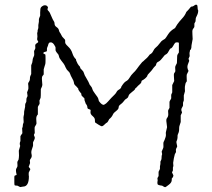

<svg xmlns="http://www.w3.org/2000/svg" viewBox="-20 -794 902 817"><path d="M74.2 -249Q77.1 -252 77.1 -259.8Q77.1 -267.6 80.1 -271Q81.1 -274.9 80.1 -285.6Q79.1 -296.4 81.1 -302.2Q83 -308.1 82.5 -313.5Q82 -318.4 84.5 -328.1Q86.9 -337.9 86.9 -339.8V-346.2Q86.9 -353 89.8 -356.4Q92.8 -359.9 92.3 -367.2Q91.8 -374.5 94.2 -378.9Q97.2 -383.8 97.2 -386.2L95.2 -400.9Q95.2 -402.3 98.6 -409.7Q102.1 -417 100.6 -428.2Q99.1 -439 100.1 -440.9Q101.1 -442.9 103.5 -446.3Q107.9 -452.6 107.4 -459.5Q106.9 -466.3 109.4 -471.2Q111.8 -476.1 112.8 -479V-516.1L117.2 -527.8Q118.2 -530.3 118.7 -537.1Q119.1 -543.9 121.1 -547.9L125 -557.1Q126 -559.1 125.5 -566.4Q125 -573.7 125 -576.7L129.9 -586.9Q130.9 -589.8 129.9 -597.7Q128.9 -605.5 135.7 -609.4Q142.1 -613.3 142.6 -615.2Q143.1 -617.2 140.6 -620.6Q138.2 -624 138.2 -626V-629.4L139.2 -638.7L138.2 -652.8L140.1 -660.6V-665Q140.1 -666 143.1 -674.8V-687.5Q143.1 -689.5 144.5 -695.8Q146 -702.1 145.5 -708.5Q145 -714.8 150.9 -727.1V-741.2Q150.9 -747.1 151.9 -755.9Q152.8 -764.6 164.1 -770Q167 -772 172.9 -771.5Q178.7 -771 181.6 -767.1Q184.6 -763.2 184.1 -761.7Q184.1 -760.7 182.6 -756.8Q180.7 -752.4 186.5 -747.1Q191.9 -742.2 198.2 -725.6Q205.1 -709 208.5 -704.6Q211.9 -700.2 211.9 -695.8Q211.9 -691.9 212.4 -690.4Q212.9 -689 213.9 -686Q214.8 -683.1 220.7 -678.7Q229 -673.3 230.5 -666Q231.9 -659.2 234.9 -655.3Q238.3 -650.9 241.2 -644.5Q244.1 -637.7 249.5 -632.8Q254.9 -627.9 256.3 -625.5Q257.8 -623 257.3 -617.7Q256.8 -612.3 258.8 -608.4Q260.7 -604.5 270.5 -595.2Q283.2 -583.5 288.1 -566.9Q293.5 -550.3 303.2 -542L304.2 -536.1Q311 -520 314.9 -516.1Q318.8 -512.7 319.8 -510.7Q320.8 -508.8 321.8 -504.9Q322.8 -501 325.2 -500Q326.2 -498 330.6 -494.1Q335 -490.2 336.4 -484.9Q338.9 -474.6 348.6 -459.5Q357.9 -443.8 359.4 -439Q360.4 -434.1 365.2 -429.2Q371.1 -422.9 373 -415.5Q374.5 -408.2 384.3 -395.5Q397.5 -378.9 398.4 -373Q399.4 -367.2 400.9 -363.8Q415 -344.7 423.3 -348.6Q431.6 -352.5 439 -361.3Q445.8 -369.6 453.6 -377.4L467.8 -391.6Q474.1 -397.9 476.1 -402.8Q478 -407.7 484.4 -411.6Q496.1 -418 496.1 -424.8Q507.3 -443.4 516.1 -448.2Q524.9 -452.6 530.3 -461.9Q538.6 -475.6 546.9 -483.4Q555.2 -490.7 562.5 -501Q569.8 -511.7 585 -529.8Q588.9 -532.2 595.7 -539.1Q602.5 -545.9 605.5 -547.9Q607.9 -549.8 609.9 -552.7Q611.8 -555.7 613.8 -557.6Q615.7 -560.1 617.2 -562Q627 -566.9 630.9 -575.2Q635.7 -585.9 643.6 -592.3Q651.4 -598.6 657.7 -607.4Q664.1 -615.7 667 -618.7Q669.9 -621.6 682.1 -628.9Q686 -632.8 695.3 -647.9Q704.6 -663.1 725.1 -674.8Q726.1 -675.8 727.1 -678.7Q728.5 -681.6 734.4 -690.4Q740.2 -698.2 743.7 -702.6Q747.1 -707 754.9 -715.3Q767.1 -728 772.9 -743.2Q783.7 -753.9 787.1 -758.8Q792 -766.1 795.9 -766.1Q800.3 -766.1 803.7 -768.6Q807.1 -771 808.6 -772Q810.1 -772.9 812.5 -773.9Q814.9 -774.9 817.9 -772.9Q820.8 -771 820.8 -761.7Q820.8 -752.4 823.2 -751Q824.2 -740.2 818.4 -728.5Q812.5 -716.8 813 -715.8L812 -703.1L807.1 -693.8V-681.2Q807.1 -679.2 806.2 -677.7Q805.2 -676.8 804.2 -674.8Q802.7 -672.9 801.8 -671.4Q800.8 -669.9 799.3 -667Q797.9 -664.1 798.8 -648.4Q799.8 -632.8 799.8 -627.9L794.9 -601.1Q794.9 -589.8 792 -583Q788.1 -583 788.1 -576.2Q785.2 -568.4 787.1 -555.2Q787.1 -553.7 782.2 -543.9L785.2 -535.2Q784.2 -532.2 779.3 -519.5Q774.4 -506.8 782.2 -492.2L774.9 -477.1Q773.9 -472.7 774.4 -462.9Q774.9 -453.1 774.9 -448.2L770 -440.9Q770 -439.9 768.1 -432.6Q766.1 -424.8 766.6 -417Q767.1 -409.2 767.1 -405.8L762.2 -388.2V-367.2L758.8 -356.9V-345.2Q758.8 -343.3 754.4 -335.9Q750 -328.6 752.4 -322.3Q754.9 -315.9 754.4 -314.5Q753.9 -313 749 -303.2V-274.9L743.2 -256.8Q742.2 -252 742.2 -242.2Q742.2 -232.4 735.8 -219.2Q735.8 -204.6 733.9 -199.7Q731.9 -195.3 731 -192.4Q730 -189.5 731.9 -181.6Q733.9 -174.3 733.9 -169.9Q728 -160.6 728.5 -154.8Q729 -148.9 729 -147L724.1 -138.2Q719.2 -121.1 716.8 -101.1L717.8 -87.9L715.8 -81.1V-68.8Q711.9 -61.5 711.9 -60.5Q711.9 -59.6 717.8 -47.9Q717.8 -41 710.9 -34.2V-28.3Q710.9 -17.1 698.2 -7.8Q685.5 2 683.6 2.4Q681.2 2.9 676.3 0Q671.9 -2.9 669.9 -3.9Q651.4 -5.9 650.4 -10.7Q649.4 -15.6 649.9 -20Q650.9 -24.9 650.9 -25.9L649.9 -36.1L654.8 -44.9V-63L660.2 -74.2Q661.1 -77.1 660.6 -81.5Q660.2 -85.9 661.6 -91.3Q663.1 -96.7 662.6 -101.1Q662.1 -105 662.6 -106.4Q663.1 -107.9 665 -111.3Q668 -116.2 668 -130.9L669.9 -138.2L668 -148.9L674.8 -165Q675.8 -168.9 675.3 -176.8Q674.8 -184.6 675.8 -189L680.2 -198.2Q686.5 -212.9 686 -221.2Q685.1 -230 686 -231.9L690.9 -252.9Q690.9 -256.8 689 -269Q687 -281.2 688 -285.6Q689 -290 691.9 -293.5Q694.8 -296.9 694.8 -299.8Q696.8 -302.7 695.8 -312.5Q694.8 -322.3 695.8 -325.2L701.2 -335V-359.9Q701.2 -362.3 704.1 -367.2Q707 -372.1 708 -374Q709 -376 708.5 -382.3Q708 -388.7 708.5 -390.6Q709 -392.6 710.9 -396.5Q712.9 -399.9 712.9 -401.9V-432.1L721.2 -449.2Q721.2 -453.1 720.2 -465.8Q719.2 -478.5 720.7 -481.4Q722.2 -483.9 724.1 -486.8Q726.1 -489.3 726.1 -492.2Q726.1 -495.1 725.6 -502Q725.1 -508.8 726.1 -511.7Q727.1 -514.6 728.5 -517.1Q730 -520 731.4 -522.5Q732.9 -524.9 732.9 -527.8L733.9 -555.2Q733.9 -561 741.2 -570.8V-611.8Q739.3 -613.8 733.4 -613.8Q727.5 -613.8 725.6 -611.8Q722.7 -609.4 716.8 -598.6Q710.9 -587.9 704.1 -586.9Q704.1 -585.9 699.2 -578.6Q694.3 -571.3 693.8 -569.3Q690.9 -564.5 682.1 -560.1Q678.7 -557.6 674.8 -551.8Q663.6 -536.6 655.3 -532.2Q646.5 -528.3 645.5 -522.9Q644 -517.1 643.1 -515.6Q642.1 -514.2 638.7 -511.2Q635.7 -507.8 633.8 -505.9Q631.8 -503.9 628.4 -498.5Q625 -493.2 616.2 -484.4Q607.4 -475.6 606.9 -472.2L606 -469.2Q597.7 -458 584 -451.2Q582 -450.2 581.5 -445.3Q581.1 -440.4 573.7 -434.6Q566.4 -428.7 562.5 -423.8Q558.6 -418.9 556.2 -418.9Q556.2 -413.1 542.5 -403.3Q528.8 -393.1 527.3 -386.7Q525.4 -379.9 522.5 -377.4Q519 -375 516.6 -373Q514.2 -371.1 512.2 -370.1Q509.8 -367.2 505.9 -362.3Q501 -355.5 492.7 -349.6Q484.9 -344.2 484.9 -337.4Q484.9 -330.6 476.6 -323.7Q468.8 -316.9 465.8 -314.5Q462.9 -312 460.4 -306.6Q455.6 -295.4 444.8 -287.1Q443.8 -285.2 442.4 -282.7Q440.9 -280.3 439.5 -277.3Q438 -274.4 437 -273.9Q436 -272.9 434.6 -272Q433.1 -271 431.2 -270Q429.7 -269 423.8 -263.2Q418 -257.3 414.1 -256.8Q410.2 -256.3 397.9 -264.2L384.8 -272.9Q383.8 -275.9 383.8 -283.7Q383.8 -291.5 376 -298.3Q368.2 -304.7 366.2 -309.6Q364.3 -314.9 365.2 -319.8Q366.2 -324.2 365.2 -326.2Q364.3 -328.1 359.4 -329.1Q354.5 -330.1 352.1 -334Q352.1 -345.2 345.2 -352.1Q345.2 -353 339.8 -367.2L338.9 -376Q336.9 -377.9 333 -381.3Q326.2 -387.2 326.2 -391.1V-395Q324.2 -397.9 318.4 -404.8Q312.5 -411.6 313 -417Q311 -419.9 305.2 -425.8Q298.8 -431.6 296.9 -434.6Q294.9 -437.5 294.4 -443.4Q293.9 -449.2 287.1 -460.9Q280.3 -472.7 278.3 -480Q275.9 -487.3 270 -491.7Q264.2 -496.1 259.3 -506.8Q254.9 -517.6 251 -522.9L241.2 -535.6Q232.4 -546.4 231.4 -552.7Q230 -559.1 229 -561Q228 -563 225.6 -565.4Q223.1 -567.9 221.2 -570.8Q219.7 -573.2 217.8 -576.2Q215.8 -579.1 216.3 -585Q216.8 -590.8 215.8 -594.2Q204.6 -618.2 190.9 -612.8Q187.5 -611.8 185.5 -605Q184.1 -598.1 181.6 -593.8Q179.2 -588.9 179.7 -583Q180.2 -577.1 178.7 -575.7Q176.8 -574.2 170.9 -573.2Q165 -572.3 165 -568.8Q162.6 -566.4 167.5 -564.9Q171.9 -563 172.9 -562Q173.8 -560.1 173.8 -543Q173.8 -525.9 172.9 -522Q171.9 -518.1 169.4 -510.7Q167 -503.4 166 -499V-478Q166 -476.1 161.6 -471.7Q157.2 -467.3 158.7 -452.1Q160.2 -437.5 160.2 -432.6Q160.2 -427.7 153.8 -415Q153.8 -380.4 152.8 -377.9L147.9 -366.2Q147.9 -364.3 148.4 -358.4Q148.9 -352.5 147.9 -351.1Q147 -349.1 144 -344.7Q141.1 -340.3 141.1 -337.9V-307.1Q133.3 -299.3 134.3 -286.1Q135.7 -272.9 135.3 -269Q134.8 -265.1 131.8 -260.7Q128.9 -256.8 127.9 -253.9Q127 -251 127.4 -241.7Q127.9 -232.4 127.9 -229.5Q127.9 -226.6 125.5 -223.1Q123 -219.2 126.5 -213.4Q129.9 -208 126 -199.7Q122.1 -191.9 121.1 -189.5Q120.1 -187 120.6 -181.2Q121.1 -175.8 120.1 -171.9Q119.1 -168 116.7 -161.6Q111.3 -147.9 114.3 -137.7Q116.7 -127 111.8 -120.6Q106.9 -114.3 106.9 -110.8L107.9 -100.1L102.1 -84Q103 -82 106 -79.1Q108.9 -76.2 108.9 -73.2L103 -61Q102.1 -61.5 102.1 -53.7Q102.1 -45.9 103 -43.9Q103 0 78.1 0L65.9 2L54.2 -3.9Q43.5 -3.9 42 -6.3Q41 -8.8 41 -18.1V-40Q41 -45.9 43 -46.9Q50.8 -48.8 50.8 -50.8Q45.9 -69.8 49.3 -76.2Q52.7 -82 53.7 -84.5Q54.7 -86.9 54.2 -94.7Q53.2 -102.5 54.2 -106L59.1 -115.2Q62 -131.3 60.1 -152.8L65.9 -172.9L64 -181.2Q64 -188 66.9 -193.8V-213.9Q66.9 -215.8 75.2 -227.1Z"/></svg>

Font: AntiqueNobleLightItalic
Style: LightItalic
Weight: 400
Version: Version 001.000